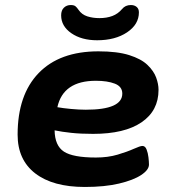

<svg xmlns="http://www.w3.org/2000/svg" viewBox="-20 -735 700 763"><path d="M317 8Q190 8 120 -46Q50 -100 50 -200Q50 -358 133.5 -444.5Q217 -531 371 -531Q446 -531 493.5 -516Q541 -501 566 -477Q591 -453 600.5 -427Q610 -401 610 -378Q610 -295 542.5 -249Q475 -203 350 -203Q301 -203 263.5 -207Q226 -211 197 -217Q198 -156 234 -132.5Q270 -109 361 -109Q409 -109 447.5 -120.5Q486 -132 511.5 -143.5Q537 -155 546 -155Q557 -155 562.5 -141Q568 -127 570 -109.5Q572 -92 572 -81Q572 -60 541 -39.5Q510 -19 453 -5.5Q396 8 317 8ZM321 -299Q466 -299 466 -363Q466 -391 436.5 -402.5Q407 -414 361 -414Q231 -414 208 -309Q230 -305 262.5 -302Q295 -299 321 -299ZM366 -575Q304 -575 263.5 -603Q223 -631 223 -674Q223 -694 234 -704.5Q245 -715 261 -715Q274 -715 280 -710Q286 -705 292 -696Q305 -677 327 -670Q349 -663 375 -663Q404 -663 426.5 -671.5Q449 -680 465 -699Q478 -715 500 -715Q514 -715 523 -707.5Q532 -700 532 -686Q532 -638 485 -606.5Q438 -575 366 -575Z"/></svg>

Font: Asap Expanded Expanded Regular
Style: Bold Italic
Weight: 700
Width: 7
Italic angle: -6°
Designer: Pablo Cosgaya
Foundry: Omnibus-Type
Version: Version 3.001; ttfautohint (v1.8.4.7-5d5b)